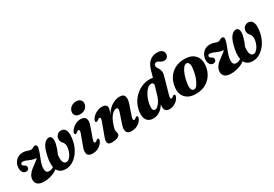

<svg xmlns="http://www.w3.org/2000/svg" viewBox="38 -1635 3650 2556"><g transform="rotate(-30 1863.0 -357.5)"><path d="M568.5 -466Q598 -465.5 609.2 -430.2Q620.5 -395 604 -332Q586 -262.5 558 -205.5Q550 -123.5 565.8 -94.2Q581.5 -65 609 -65Q633 -65 655.8 -86.2Q678.5 -107.5 695.8 -143.5Q713 -179.5 719.5 -225Q723.5 -255 716.5 -277.5Q709.5 -300 696 -314.5Q667 -343 668.5 -382.5Q669 -415 693 -440.8Q717 -466.5 755 -466.5Q799.5 -466.5 820 -427.5Q840.5 -388.5 832.5 -319Q827.5 -252 803.8 -192.2Q780 -132.5 742.2 -86.5Q704.5 -40.5 657.2 -14.5Q610 11.5 557.5 11.5Q468.5 11.5 434.5 -55Q388 -21 334 -4.8Q280 11.5 221.5 11.5Q161.5 11.5 129.8 -13Q98 -37.5 98 -82.5Q98.5 -125.5 120.5 -158Q142.5 -190.5 175 -216.2Q207.5 -242 239.8 -264.5Q272 -287 292.5 -309.5Q251.5 -312 218.8 -324.5Q186 -337 158.8 -349.2Q131.5 -361.5 106.5 -362Q91 -362.5 83 -355.5Q75 -348.5 74.5 -338.5Q73 -320.5 96.5 -308Q112.5 -299.5 120.5 -290.2Q128.5 -281 128 -265Q128 -245 114.5 -233.8Q101 -222.5 82.5 -222.5Q52 -222.5 33 -248.2Q14 -274 16 -319Q19 -381.5 60.5 -424.5Q102 -467.5 168 -467.5Q202 -467.5 232.8 -455.2Q263.5 -443 285.5 -443Q299 -443 309.8 -449.2Q320.5 -455.5 331 -461.5Q341.5 -467.5 355 -465.5Q370 -464 377.5 -451.8Q385 -439.5 380 -418.5Q371.5 -375.5 351.8 -328Q332 -280.5 315.2 -232.2Q298.5 -184 298.5 -138.5Q298.5 -75 351 -75Q384 -75 420 -97.5Q403.5 -177.5 439 -306Q461 -390 495.5 -428.5Q530 -467 568.5 -466Z M1085.5 -525Q1044.5 -525 1022.8 -546Q1001 -567 1001.5 -598Q1002 -624 1016.8 -647.5Q1031.5 -671 1058.2 -686Q1085 -701 1122 -701Q1165.5 -701 1186 -679.5Q1206.5 -658 1206 -626Q1205.5 -585.5 1173 -555.2Q1140.5 -525 1085.5 -525ZM1067 -161.5Q1055 -128 1057 -114Q1059 -100 1072 -100Q1079 -100 1086.8 -104.2Q1094.5 -108.5 1105.5 -119.5Q1119 -130 1128.5 -125Q1136.5 -122 1137.8 -110Q1139 -98 1129.5 -79.5Q1108 -39 1066.5 -13.8Q1025 11.5 970 11.5Q908 11.5 892.8 -26.5Q877.5 -64.5 901 -126.5L961.5 -292.5Q974.5 -326.5 972.2 -340.5Q970 -354.5 957 -354.5Q943.5 -354.5 921 -334Q906.5 -324 897 -328Q888.5 -331.5 887 -343.2Q885.5 -355 895.5 -372.5Q919.5 -413.5 962.2 -440.2Q1005 -467 1056 -467Q1113 -467 1131 -428.5Q1149 -390 1124 -322.5Z M1219 -329.5Q1209.5 -332.5 1208.8 -344.8Q1208 -357 1217.5 -373Q1243 -415.5 1288.5 -441.2Q1334 -467 1385 -467Q1458 -467 1458 -410Q1458 -392 1449.5 -369Q1441 -346 1429.5 -319.5Q1482.5 -402 1542.5 -434.5Q1602.5 -467 1655 -467Q1717 -467 1729.5 -423.5Q1742 -380 1717.5 -312L1666 -161.5Q1654.5 -128 1656.8 -114.2Q1659 -100.5 1671.5 -100.5Q1678.5 -100.5 1686 -104.5Q1693.5 -108.5 1705 -119.5Q1718 -130 1727.5 -125Q1735.5 -122 1736.8 -110.2Q1738 -98.5 1728.5 -79.5Q1707 -38.5 1665.8 -13.5Q1624.5 11.5 1569.5 11.5Q1507 11.5 1493 -26.2Q1479 -64 1500 -126L1551.5 -280Q1564.5 -317 1560.8 -334.2Q1557 -351.5 1535 -351.5Q1506 -351.5 1469.5 -314.5Q1433 -277.5 1407.5 -206Q1393.5 -167.5 1387.2 -145Q1381 -122.5 1381 -108Q1381 -93.5 1386 -81Q1391 -68.5 1391 -52.5Q1391 -23 1357.5 -5.8Q1324 11.5 1263 11.5Q1215.5 11.5 1204.8 -18.2Q1194 -48 1215.5 -102L1285 -292.5Q1298.5 -328.5 1296.5 -342.2Q1294.5 -356 1281.5 -356Q1267.5 -356 1244 -335.5Q1229.5 -325 1219 -329.5Z M2302.5 -81Q2282.5 -40.5 2240 -14.5Q2197.5 11.5 2151.5 11.5Q2113 11.5 2095 -7.8Q2077 -27 2077 -62.5Q2077 -80.5 2080 -101Q2044 -44.5 1998.8 -16.5Q1953.5 11.5 1902 11.5Q1839 11.5 1806.8 -30.8Q1774.5 -73 1784 -154.5Q1789.5 -213.5 1816.5 -269.5Q1843.5 -325.5 1888.2 -370Q1933 -414.5 1991.8 -440.5Q2050.5 -466.5 2119 -466.5Q2144.5 -466.5 2166 -461L2196.5 -568Q2220.5 -650 2267.8 -687.8Q2315 -725.5 2381.5 -725.5Q2430 -725.5 2454.5 -704Q2479 -682.5 2479 -653.5Q2479 -620.5 2460.8 -601.5Q2442.5 -582.5 2411.5 -582.5Q2390 -582.5 2372.8 -591.8Q2355.5 -601 2340 -610.5Q2324.5 -620 2309 -620Q2292.5 -620 2282.5 -609.2Q2272.5 -598.5 2271.5 -582Q2271 -566.5 2280.2 -551.2Q2289.5 -536 2300 -517.8Q2310.5 -499.5 2315 -474.2Q2319.5 -449 2309.5 -413.5L2238.5 -162.5Q2228.5 -127.5 2230.2 -113.5Q2232 -99.5 2245 -99.5Q2258.5 -99.5 2278 -119Q2291 -129.5 2300.5 -124.5Q2319 -117.5 2302.5 -81ZM1945.5 -140.5Q1944 -107 1954 -93Q1964 -79 1980.5 -79Q2009.5 -79 2044.8 -122Q2080 -165 2101 -238L2140.5 -373.5Q2135 -405 2102.5 -405Q2074.5 -405 2047 -380.2Q2019.5 -355.5 1997 -315.5Q1974.5 -275.5 1960.5 -229.2Q1946.5 -183 1945.5 -140.5Z M2657 -469Q2762.5 -467.5 2814.8 -406.8Q2867 -346 2854 -245.5Q2844.5 -170 2805 -111.5Q2765.5 -53 2701 -20Q2636.5 13 2552.5 11.5Q2450 10 2397 -50Q2344 -110 2358 -211Q2367.5 -285 2405.2 -343.8Q2443 -402.5 2506.5 -436.2Q2570 -470 2657 -469ZM2563.5 -52Q2588 -50 2612.5 -81.8Q2637 -113.5 2656.5 -165.8Q2676 -218 2684.5 -279Q2696 -344 2685.5 -373.5Q2675 -403 2649 -405.5Q2623 -407 2597.8 -374Q2572.5 -341 2553.2 -287.5Q2534 -234 2526 -175.5Q2515 -112 2526.2 -83Q2537.5 -54 2563.5 -52Z M3445 -466Q3474.5 -465.5 3485.8 -430.2Q3497 -395 3480.5 -332Q3462.5 -262.5 3434.5 -205.5Q3426.5 -123.5 3442.2 -94.2Q3458 -65 3485.5 -65Q3509.5 -65 3532.2 -86.2Q3555 -107.5 3572.2 -143.5Q3589.5 -179.5 3596 -225Q3600 -255 3593 -277.5Q3586 -300 3572.5 -314.5Q3543.5 -343 3545 -382.5Q3545.5 -415 3569.5 -440.8Q3593.5 -466.5 3631.5 -466.5Q3676 -466.5 3696.5 -427.5Q3717 -388.5 3709 -319Q3704 -252 3680.2 -192.2Q3656.5 -132.5 3618.8 -86.5Q3581 -40.5 3533.8 -14.5Q3486.5 11.5 3434 11.5Q3345 11.5 3311 -55Q3264.5 -21 3210.5 -4.8Q3156.5 11.5 3098 11.5Q3038 11.5 3006.2 -13Q2974.5 -37.5 2974.5 -82.5Q2975 -125.5 2997 -158Q3019 -190.5 3051.5 -216.2Q3084 -242 3116.2 -264.5Q3148.5 -287 3169 -309.5Q3128 -312 3095.2 -324.5Q3062.5 -337 3035.2 -349.2Q3008 -361.5 2983 -362Q2967.5 -362.5 2959.5 -355.5Q2951.5 -348.5 2951 -338.5Q2949.5 -320.5 2973 -308Q2989 -299.5 2997 -290.2Q3005 -281 3004.5 -265Q3004.5 -245 2991 -233.8Q2977.5 -222.5 2959 -222.5Q2928.5 -222.5 2909.5 -248.2Q2890.5 -274 2892.5 -319Q2895.5 -381.5 2937 -424.5Q2978.5 -467.5 3044.5 -467.5Q3078.5 -467.5 3109.2 -455.2Q3140 -443 3162 -443Q3175.5 -443 3186.2 -449.2Q3197 -455.5 3207.5 -461.5Q3218 -467.5 3231.5 -465.5Q3246.5 -464 3254 -451.8Q3261.5 -439.5 3256.5 -418.5Q3248 -375.5 3228.2 -328Q3208.5 -280.5 3191.8 -232.2Q3175 -184 3175 -138.5Q3175 -75 3227.5 -75Q3260.5 -75 3296.5 -97.5Q3280 -177.5 3315.5 -306Q3337.5 -390 3372 -428.5Q3406.5 -467 3445 -466Z"/></g></svg>

Font: Fraunces 72pt Soft
Style: Bold Italic
Weight: 700
Italic angle: -16°
Version: Version 1.000;[b76b70a41]